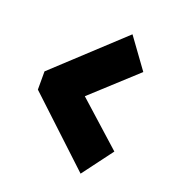

<svg xmlns="http://www.w3.org/2000/svg" viewBox="-104 -609 602 683"><g transform="rotate(20 197.0 -267.5)"><path d="M278 -3 364 -118 198 -267 364 -419 282 -532 33 -301V-232Z"/></g></svg>

Font: Passion One
Style: Regular
Weight: 400
Designer: Alejandro Lo Celso
Foundry: Fontstage
Version: Version 1.001